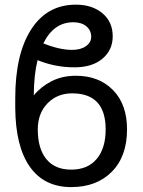

<svg xmlns="http://www.w3.org/2000/svg" viewBox="-20 -780 602 811"><path d="M300.3 -460Q398.4 -460 457.5 -399.4Q516.6 -338.9 516.6 -233.4Q516.6 -119.6 452.4 -54.7Q388.2 10.3 280.8 10.3Q166.5 10.3 106 -75.7Q45.4 -161.6 44.4 -325.2V-365.2Q44.4 -551.8 111.8 -656Q179.2 -760.3 300.3 -760.3Q369.6 -760.3 412.8 -723.9Q456.1 -687.5 456.1 -626.5Q456.1 -568.8 412.8 -532.2Q369.6 -495.6 294.4 -495.6Q212.9 -495.6 138.7 -525.9Q123.5 -465.8 122.6 -377Q152.3 -413.6 197.5 -436.8Q242.7 -460 300.3 -460ZM284.7 -385.7Q221.7 -385.7 180.7 -343.5Q139.6 -301.3 139.6 -233.4Q139.6 -152.3 175.8 -107.9Q211.9 -63.5 280.8 -63.5Q350.6 -63.5 388.4 -108.6Q426.3 -153.8 426.3 -233.4Q426.3 -385.7 284.7 -385.7ZM289.6 -686Q207 -686 163.1 -596.7Q231.4 -569.3 284.7 -569.3Q320.8 -569.3 343 -585Q365.2 -600.6 365.2 -624.5Q365.2 -651.9 344.7 -668.9Q324.2 -686 289.6 -686Z"/></svg>

Font: Roboto
Style: Regular
Weight: 400
Designer: Google
Version: Version 2.134; 2016; ttfautohint (v1.6)